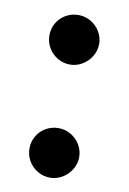

<svg xmlns="http://www.w3.org/2000/svg" viewBox="-67 -571 417 622"><g transform="rotate(10 141.0 -259.5)"><path d="M59.5 -73.6Q59.5 -95.2 70.3 -114Q81.1 -132.8 100.1 -143.6Q119.2 -154.4 141.3 -154.4Q162.9 -154.4 181.7 -143.6Q200.5 -132.8 211.8 -114Q223.2 -95.2 223.2 -73.6Q223.2 -51.5 211.8 -32.7Q200.5 -13.9 181.7 -2.7Q162.9 8.6 141.3 8.6Q119.2 8.6 100.1 -2.7Q81.1 -13.9 70.3 -32.7Q59.5 -51.5 59.5 -73.6ZM59.5 -445.8Q59.5 -467.3 70.3 -486.1Q81.1 -504.9 100.1 -515.7Q119.2 -526.5 141.3 -526.5Q162.9 -526.5 181.7 -515.7Q200.5 -504.9 211.8 -486.1Q223.2 -467.3 223.2 -445.8Q223.2 -423.6 211.8 -404.8Q200.5 -386.1 181.7 -374.8Q162.9 -363.5 141.3 -363.5Q119.2 -363.5 100.1 -374.8Q81.1 -386.1 70.3 -404.8Q59.5 -423.6 59.5 -445.8Z"/></g></svg>

Font: Pretendard Std Variable
Style: Regular
Weight: 400
Designer: Base glyphs from Inter by Rasmus Andersson; Hangeul glyphs from Noto Sans CJK(Source Han Sans) by Jang Soo-young and Kan
Foundry: Kil Hyung-jin
Version: Version 1.309;Glyphs 3.2 (3225)